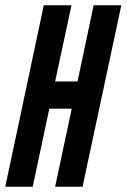

<svg xmlns="http://www.w3.org/2000/svg" viewBox="-31 -708 480 728"><path d="M-11 0 135 -688H240L178 -399H263L324 -688H429L282 0H178L241 -296H156L93 0Z"/></svg>

Font: Saira Ultra Condensed
Style: Bold Italic
Weight: 700
Width: 1
Italic angle: -12°
Designer: Hector Gatti with collaboration of the Omnibus-Type team
Foundry: Omnibus-Type
Version: Version 1.001; ttfautohint (v1.8)